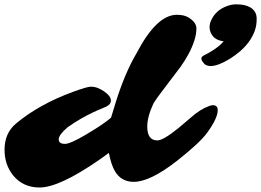

<svg xmlns="http://www.w3.org/2000/svg" viewBox="-122 -833 1172 862"><path d="M802.7 -541Q797.9 -543.5 794.9 -546.9L787.1 -556.6Q782.2 -562.5 782.2 -570.3Q782.2 -578.1 792 -583.5L813.5 -594.7Q860.8 -621.6 882.3 -647.5Q844.2 -652.3 829.1 -677.2Q808.6 -710 829.1 -748Q849.6 -787.6 894.5 -804.7Q917 -813.5 936.5 -813.5Q956.1 -813.5 971.4 -810.8Q986.8 -808.1 1000 -800.8Q1029.3 -784.2 1030.3 -752Q1031.2 -719.7 1021.2 -693.1Q1011.2 -666.5 994.4 -644Q977.5 -621.6 956.1 -603Q934.6 -584.5 912.6 -570.8Q836.9 -523.9 802.7 -541ZM833.5 -360.8Q855.5 -360.8 855.5 -338.4Q855.5 -302.7 808.6 -237.8Q775.9 -192.4 673.8 -111.8Q552.2 -16.6 478.5 -16.6Q422.9 -16.6 394.5 -63.5Q377.4 -91.8 366.7 -146.5L323.2 -115.2Q144 8.8 55.7 8.8Q-18.1 8.8 -62.5 -44.9Q-101.6 -93.3 -101.6 -160.6Q-101.6 -234.9 -50.8 -277.8Q52.7 -364.7 206.5 -420.9Q269 -443.8 285.6 -443.8Q302.2 -443.8 316.2 -438.2Q330.1 -432.6 343.8 -423.8Q376 -401.9 376 -381.3Q376 -364.7 355.5 -354.5Q349.1 -351.1 334 -345.2Q318.8 -339.4 296.9 -329.1Q237.8 -301.3 181.6 -261.7Q141.6 -227.5 141.6 -207.3Q141.6 -187 169.9 -187Q193.4 -187 263.7 -228.5L305.2 -253.9Q349.6 -281.7 376.5 -304.7L398.9 -377.9Q440.4 -508.8 491.2 -594.2Q581.1 -766.6 671.9 -766.6Q705.1 -766.6 724.6 -754.4Q759.8 -732.4 759.8 -705.8Q759.8 -679.2 750 -649.4Q740.2 -619.6 724.4 -590.3Q708.5 -561 688 -532.2L604.5 -421.9Q583.5 -395 567.4 -369.6Q539.1 -308.6 539.1 -265.1Q539.1 -202.6 584.5 -202.6Q610.4 -202.6 677.7 -256.8L735.4 -305.7Q775.9 -341.8 815.4 -356.4Q826.7 -360.8 833.5 -360.8Z"/></svg>

Font: Sarina
Style: Regular
Weight: 400
Designer: James Grieshaber
Foundry: James Grieshaber
Version: Version 1.001